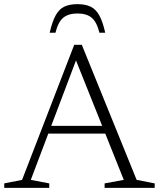

<svg xmlns="http://www.w3.org/2000/svg" viewBox="-20 -906 766 926"><path d="M195.5 -261.5V-299H513.5V-261.5ZM639 -38.5 726 -21.5V0H484.5V-21.5L577 -38.5L336.5 -639.5H356L128.5 -38.5L217.5 -21.5V0H0.5V-21.5L86.5 -38.5L338 -690H374.5ZM353.5 -841Q309.5 -841 284.8 -820.2Q260 -799.5 247.5 -748H219.5Q232 -802 248.5 -832Q265 -862 290.2 -874Q315.5 -886 353.5 -886Q391.5 -886 416.8 -874Q442 -862 458.8 -832Q475.5 -802 487.5 -748H459.5Q447 -799.5 422.5 -820.2Q398 -841 353.5 -841Z"/></svg>

Font: Newsreader Light
Style: Regular
Weight: 300
Designer: Hugues Gentile
Foundry: Production Type
Version: Version 1.003